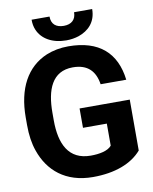

<svg xmlns="http://www.w3.org/2000/svg" viewBox="-97 -972 840 1055"><g transform="rotate(-10 322.5 -445.0)"><path d="M28 -334C28 -279 35 -230 50 -188C90 -72 183 10 336 10C459 10 553 -26 608 -90V-374H328V-266H461V-143C440 -117 392 -108 344 -108C221 -108 177 -202 177 -334V-377C177 -504 214 -603 330 -603C414 -603 454 -558 465 -485H608C590 -637 497 -721 326 -721C281 -721 240 -713 203 -698C89 -650 28 -538 28 -376ZM153 -900C153 -879 156 -860 164 -842C187 -788 245 -755 322 -755C347 -755 371 -759 392 -766C447 -785 491 -827 491 -900H390C390 -859 365 -836 322 -836C279 -836 253 -857 253 -900Z"/></g></svg>

Font: Asimov Pro
Style: Bd
Weight: 700
Designer: Google
Version: Version 2.000980; 2014